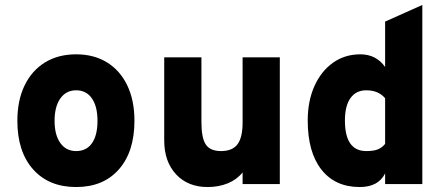

<svg xmlns="http://www.w3.org/2000/svg" viewBox="-20 -742 1798 774"><path d="M287 12Q177 12 113.5 -59.2Q50 -130.5 50 -255Q50 -337 79 -397.2Q108 -457.5 161.2 -490.2Q214.5 -523 287 -523Q359 -523 411.8 -490.2Q464.5 -457.5 493.2 -397.5Q522 -337.5 522 -255Q522 -130.5 459.2 -59.2Q396.5 12 287 12ZM287 -133Q328.5 -133 350.8 -164.8Q373 -196.5 373 -255Q373 -313.5 350.2 -345.8Q327.5 -378 287 -378Q246.5 -378 223.2 -345Q200 -312 200 -255Q200 -198 223.2 -165.5Q246.5 -133 287 -133Z M817 12Q737.5 12 689.8 -39.2Q642 -90.5 642 -176V-511H792V-250Q792 -185.5 809.8 -159.2Q827.5 -133 871 -133Q917 -133 937.5 -160.5Q958 -188 958 -248V-511H1108V0H958V-47Q935.5 -18.5 898.8 -3.2Q862 12 817 12Z M1430.5 12Q1331 12 1275.8 -58.2Q1220.5 -128.5 1220.5 -256Q1220.5 -334.5 1247.5 -394.8Q1274.5 -455 1322.2 -489Q1370 -523 1432.5 -523Q1496.5 -523 1532.5 -472V-655L1682.5 -722V0H1532.5V-43Q1505 12 1430.5 12ZM1456.5 -133Q1486 -133 1503 -139.8Q1520 -146.5 1532.5 -162V-346Q1505.5 -378 1456.5 -378Q1415.5 -378 1393 -346.8Q1370.5 -315.5 1370.5 -256Q1370.5 -133 1456.5 -133Z"/></svg>

Font: Overpass Black
Style: Regular
Weight: 900
Designer: Delve Withrington, Dave Bailey, Thomas Jockin
Foundry: Delve Fonts LLC
Version: Version 4.000; ttfautohint (v1.8.3)